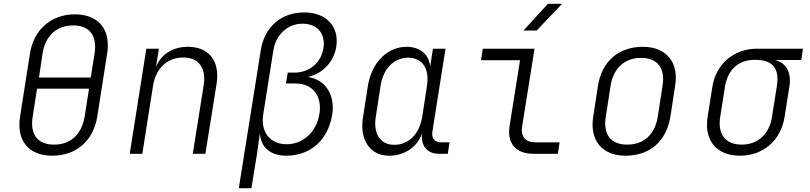

<svg xmlns="http://www.w3.org/2000/svg" viewBox="-20 -805 4240 1005"><path d="M254 10C378 10 469 -68 489 -194L541 -526C561 -651 495 -730 372 -730C249 -730 157 -651 137 -526L85 -194C65 -68 131 10 254 10ZM184 -399 203 -526C218 -619 277 -672 363 -672C448 -672 490 -619 475 -526L455 -399ZM263 -48C177 -48 136 -101 151 -194L174 -341H446L423 -194C407 -101 350 -48 263 -48Z M659 0H725L781 -356C796 -448 856 -504 939 -504C1019 -504 1061 -451 1046 -358L989 0H1055L1114 -368C1132 -486 1073 -560 964 -560C884 -560 823 -521 796 -454L812 -550H746Z M1230 180H1296L1324 8L1340 -104H1341C1345 -34 1396 10 1478 10C1606 10 1698 -73 1719 -206C1735 -306 1685 -386 1597 -401V-404C1669 -420 1728 -483 1740 -559C1757 -666 1688 -740 1572 -740C1452 -740 1364 -664 1345 -542ZM1481 -50C1393 -50 1343 -114 1358 -207L1411 -542C1424 -624 1486 -681 1563 -681C1641 -681 1685 -629 1673 -553C1661 -477 1600 -425 1522 -425H1486L1477 -368H1528C1616 -368 1667 -303 1652 -209C1637 -115 1567 -50 1481 -50Z M2017 10C2098 10 2165 -36 2190 -108C2180 -45 2215 0 2277 0H2324L2333 -60H2288C2257 -60 2238 -81 2243 -114L2312 -550H2246L2232 -457C2225 -520 2179 -560 2108 -560C2008 -560 1926 -478 1906 -358L1880 -191C1861 -72 1917 10 2017 10ZM2044 -47C1971 -47 1933 -103 1947 -193L1972 -356C1986 -446 2042 -503 2117 -503C2191 -503 2229 -446 2215 -356L2190 -193C2175 -103 2119 -47 2044 -47Z M2720 -645H2789L2922 -785H2848ZM2773 0H2900L2909 -60H2782C2730 -60 2705 -90 2713 -143L2778 -550H2507L2498 -490H2702L2647 -143C2634 -53 2680 0 2773 0Z M3254 10C3382 10 3468 -66 3489 -194L3514 -356C3534 -480 3467 -560 3345 -560C3217 -560 3130 -483 3110 -356L3085 -194C3066 -69 3132 10 3254 10ZM3263 -48C3177 -48 3136 -101 3151 -194L3176 -356C3191 -449 3250 -502 3336 -502C3421 -502 3463 -449 3448 -356L3423 -194C3408 -101 3350 -48 3263 -48Z M3853 10C3975 10 4068 -70 4087 -194L4112 -352C4124 -426 4094 -478 4036 -491H4174L4183 -550H3942C3821 -550 3728 -470 3709 -352L3684 -194C3664 -70 3731 10 3853 10ZM3862 -48C3777 -48 3735 -103 3750 -194L3775 -352C3790 -443 3847 -492 3932 -492C4029 -492 4061 -443 4046 -352L4021 -194C4007 -103 3948 -48 3862 -48Z"/></svg>

Font: JetBrains Mono ExtraLight
Style: Italic
Weight: 240
Italic angle: -9°
Monospace: yes
Designer: Philipp Nurullin, Konstantin Bulenkov
Foundry: JetBrains
Version: Version 2.305